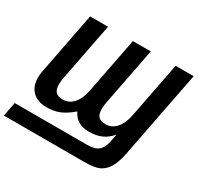

<svg xmlns="http://www.w3.org/2000/svg" viewBox="-228 -906 1372 1333"><g transform="rotate(30 458.0 -240.0)"><path d="M-44.4 207.5 -22.9 94.7H557.6Q619.1 94.7 648.2 69.8Q677.2 44.9 687.5 -9.8L698.7 -68.8Q665.5 -28.8 622.8 -9.5Q580.1 9.8 521 9.8Q421.4 9.8 382.8 -72.3Q326.7 -24.4 281.7 -7.3Q236.8 9.8 183.1 9.8Q109.9 9.8 69.1 -30Q28.3 -69.8 28.3 -139.6Q28.3 -167 33.7 -192.9L129.9 -688H273.4L184.6 -231.9Q177.7 -196.8 177.7 -171.9Q177.7 -130.9 195.6 -111.8Q213.4 -92.8 253.9 -92.8Q302.2 -92.8 337.2 -131.8Q372.1 -170.9 385.3 -238.8L472.7 -688H616.2L527.3 -231.9Q520.5 -196.8 520.5 -171.9Q520.5 -130.9 538.3 -111.8Q556.2 -92.8 596.7 -92.8Q645 -92.8 679.9 -131.8Q714.8 -170.9 728 -238.8L815.4 -688H960L824.2 9.8Q809.6 84.5 784.4 127.2Q759.3 169.9 720.7 188.7Q682.1 207.5 601.6 207.5Z"/></g></svg>

Font: Liberation Sans
Style: Bold Italic
Weight: 700
Italic angle: -12°
Designer: Steve Matteson
Foundry: Ascender Corporation
Version: Version 2.1.5